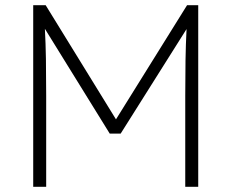

<svg xmlns="http://www.w3.org/2000/svg" viewBox="-20 -720 892 740"><path d="M108 0V-700H156L427 -260L701 -700H744V0H694V-351Q694 -426 695 -487.5Q696 -549 699 -608L445 -205H403L153 -609Q156 -554 157 -492.5Q158 -431 158 -351V0Z"/></svg>

Font: Lexend ExtraLight
Style: Regular
Weight: 200
Designer: Bonnie Shaver-Troup, Thomas Jockin
Foundry: Lexend
Version: Version 1.007; ttfautohint (v1.8.3)